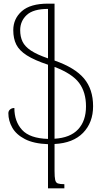

<svg xmlns="http://www.w3.org/2000/svg" viewBox="-20 -783 573 1056"><path d="M244 253V10Q165 7 117 -18Q69 -43 47.5 -81Q26 -119 26 -160Q26 -173 35.5 -181Q45 -189 59 -189Q59 -115 101.5 -68.5Q144 -22 244 -19V-427Q169 -452 127.5 -478.5Q86 -505 69.5 -538Q53 -571 53 -617Q53 -680 100 -721.5Q147 -763 244 -763H280V-450Q392 -411 442 -351.5Q492 -292 492 -199Q492 -109 437 -52.5Q382 4 280 9V157Q280 191 283.5 206.5Q287 222 298.5 226Q310 230 334 230V253ZM453 -198Q453 -276 415 -327Q377 -378 280 -415V-20Q366 -25 409.5 -71.5Q453 -118 453 -198ZM91 -617Q91 -581 104 -554Q117 -527 150 -505Q183 -483 244 -462V-734Q163 -734 127 -700.5Q91 -667 91 -617Z"/></svg>

Font: Noto Serif Armenian SemiCondensed ExtraLight
Style: Regular
Weight: 200
Width: 4
Designer: Monotype Design Team
Foundry: Monotype Imaging Inc.
Version: Version 2.008; ttfautohint (v1.8.4.7-5d5b)